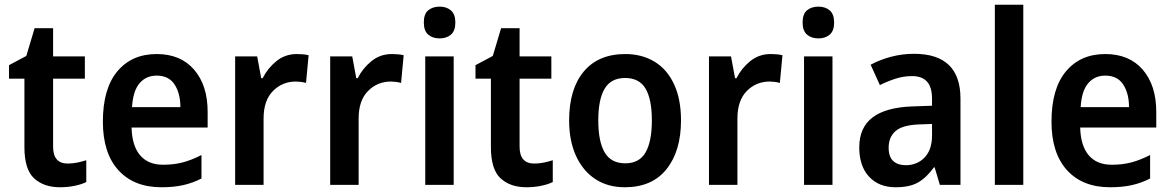

<svg xmlns="http://www.w3.org/2000/svg" viewBox="-20 -780 4940 810"><path d="M266 -90Q286 -90 305.5 -94Q325 -98 344 -104V-12Q324 -2 294.5 4Q265 10 233 10Q165 10 124 -27.5Q83 -65 83 -160V-448H18V-505L91 -544L126 -661H204V-542H338V-448H204V-161Q204 -90 266 -90Z M641 -552Q742 -552 799 -486Q856 -420 856 -308V-242H535Q537 -165 571 -125Q605 -85 668 -85Q714 -85 751.5 -95Q789 -105 830 -126V-27Q793 -8 753 1Q713 10 661 10Q545 10 479.5 -62Q414 -134 414 -267Q414 -406 475 -479Q536 -552 641 -552ZM641 -461Q596 -461 568.5 -428.5Q541 -396 537 -328H741Q741 -386 716.5 -423.5Q692 -461 641 -461Z M1232 -552Q1243 -552 1256.5 -551Q1270 -550 1282 -547L1271 -430Q1262 -433 1249.5 -434.5Q1237 -436 1228 -436Q1171 -436 1131.5 -396Q1092 -356 1092 -280V0H972V-542H1065L1082 -450H1088Q1109 -492 1146 -522Q1183 -552 1232 -552Z M1633 -552Q1644 -552 1657.5 -551Q1671 -550 1683 -547L1672 -430Q1663 -433 1650.5 -434.5Q1638 -436 1629 -436Q1572 -436 1532.5 -396Q1493 -356 1493 -280V0H1373V-542H1466L1483 -450H1489Q1510 -492 1547 -522Q1584 -552 1633 -552Z M1835 -752Q1864 -752 1882.5 -736Q1901 -720 1901 -685Q1901 -650 1882.5 -634Q1864 -618 1835 -618Q1805 -618 1786.5 -634Q1768 -650 1768 -685Q1768 -721 1786.5 -736.5Q1805 -752 1835 -752ZM1894 -542V0H1774V-542Z M2234 -90Q2254 -90 2273.5 -94Q2293 -98 2312 -104V-12Q2292 -2 2262.5 4Q2233 10 2201 10Q2133 10 2092 -27.5Q2051 -65 2051 -160V-448H1986V-505L2059 -544L2094 -661H2172V-542H2306V-448H2172V-161Q2172 -90 2234 -90Z M2853 -272Q2853 -143 2792 -66.5Q2731 10 2616 10Q2544 10 2491.5 -24.5Q2439 -59 2410 -122.5Q2381 -186 2381 -272Q2381 -404 2442.5 -478Q2504 -552 2618 -552Q2688 -552 2741 -520Q2794 -488 2823.5 -425Q2853 -362 2853 -272ZM2504 -272Q2504 -183 2531 -137Q2558 -91 2618 -91Q2677 -91 2703.5 -137Q2730 -183 2730 -272Q2730 -361 2703.5 -406Q2677 -451 2617 -451Q2558 -451 2531 -406Q2504 -361 2504 -272Z M3231 -552Q3242 -552 3255.5 -551Q3269 -550 3281 -547L3270 -430Q3261 -433 3248.5 -434.5Q3236 -436 3227 -436Q3170 -436 3130.5 -396Q3091 -356 3091 -280V0H2971V-542H3064L3081 -450H3087Q3108 -492 3145 -522Q3182 -552 3231 -552Z M3433 -752Q3462 -752 3480.5 -736Q3499 -720 3499 -685Q3499 -650 3480.5 -634Q3462 -618 3433 -618Q3403 -618 3384.5 -634Q3366 -650 3366 -685Q3366 -721 3384.5 -736.5Q3403 -752 3433 -752ZM3492 -542V0H3372V-542Z M3836 -553Q4032 -553 4032 -364V0H3945L3923 -74H3920Q3889 -31 3853.5 -10.5Q3818 10 3758 10Q3688 10 3646.5 -34.5Q3605 -79 3605 -158Q3605 -242 3661 -284.5Q3717 -327 3828 -331L3912 -334V-363Q3912 -413 3890.5 -436Q3869 -459 3828 -459Q3793 -459 3759.5 -448.5Q3726 -438 3692 -421L3653 -507Q3692 -528 3739 -540.5Q3786 -553 3836 -553ZM3855 -255Q3786 -252 3757.5 -226.5Q3729 -201 3729 -157Q3729 -118 3748.5 -100.5Q3768 -83 3801 -83Q3849 -83 3880.5 -115.5Q3912 -148 3912 -209V-257Z M4297 0H4177V-760H4297Z M4643 -552Q4744 -552 4801 -486Q4858 -420 4858 -308V-242H4537Q4539 -165 4573 -125Q4607 -85 4670 -85Q4716 -85 4753.5 -95Q4791 -105 4832 -126V-27Q4795 -8 4755 1Q4715 10 4663 10Q4547 10 4481.5 -62Q4416 -134 4416 -267Q4416 -406 4477 -479Q4538 -552 4643 -552ZM4643 -461Q4598 -461 4570.5 -428.5Q4543 -396 4539 -328H4743Q4743 -386 4718.5 -423.5Q4694 -461 4643 -461Z"/></svg>

Font: Noto Sans Telugu SemiCondensed SemiBold
Style: Regular
Weight: 600
Width: 4
Designer: Jelle Bosma - Monotype Design Team
Foundry: Monotype Imaging Inc.
Version: Version 2.005; ttfautohint (v1.8.4.7-5d5b)